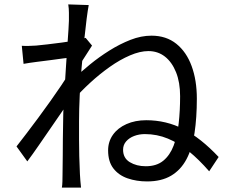

<svg xmlns="http://www.w3.org/2000/svg" viewBox="-20 -814 1040 872"><path d="M930 -36Q884 -89 838 -126.5Q792 -164 742.5 -184.5Q693 -205 638 -205Q612 -205 589.5 -196.5Q567 -188 553 -172Q539 -156 539 -134Q539 -96 569.5 -77.5Q600 -59 642 -59Q691 -59 721.5 -84Q752 -109 768.5 -152.5Q785 -196 791.5 -253.5Q798 -311 798 -377Q798 -440 779.5 -486Q761 -532 729 -557Q697 -582 654 -582Q616 -582 570.5 -562.5Q525 -543 479 -510.5Q433 -478 390.5 -439Q348 -400 315 -362L317 -458Q348 -488 389 -521.5Q430 -555 477 -584.5Q524 -614 572.5 -633Q621 -652 668 -652Q735 -652 781 -615Q827 -578 850.5 -513.5Q874 -449 874 -366Q874 -280 863.5 -210Q853 -140 827 -91Q801 -42 757 -16Q713 10 648 10Q600 10 559.5 -4Q519 -18 495 -49Q471 -80 471 -131Q471 -171 493 -202Q515 -233 554.5 -250.5Q594 -268 644 -268Q735 -268 813.5 -227.5Q892 -187 973 -101ZM302 -553Q290 -552 265.5 -548.5Q241 -545 210 -541Q179 -537 147 -533Q115 -529 87 -524L79 -606Q95 -605 110.5 -605.5Q126 -606 144 -607Q165 -609 195.5 -612.5Q226 -616 259.5 -620.5Q293 -625 322.5 -630.5Q352 -636 369 -642L398 -607Q390 -594 378.5 -576.5Q367 -559 356 -541.5Q345 -524 337 -510L306 -374Q289 -347 264 -310.5Q239 -274 211 -233.5Q183 -193 155.5 -153Q128 -113 104 -81L55 -149Q73 -172 99 -206Q125 -240 153.5 -278.5Q182 -317 209 -355Q236 -393 257.5 -425Q279 -457 290 -476L294 -527ZM293 -720Q293 -737 293 -756Q293 -775 290 -794L383 -791Q379 -771 373.5 -728.5Q368 -686 362 -628Q356 -570 350.5 -506Q345 -442 342 -379.5Q339 -317 339 -264Q339 -219 339 -180.5Q339 -142 340 -104.5Q341 -67 343 -23Q344 -10 345 7Q346 24 348 38H261Q263 28 263.5 9.5Q264 -9 264 -21Q265 -69 265 -106Q265 -143 265.5 -182.5Q266 -222 267 -277Q267 -299 269 -337.5Q271 -376 274 -422.5Q277 -469 280 -517Q283 -565 286 -607.5Q289 -650 291 -680Q293 -710 293 -720Z"/></svg>

Font: Noto Sans JP Thin
Style: Regular
Weight: 400
Version: Version 2.004-H2;hotconv 1.0.118;makeotfexe 2.5.65603